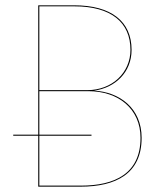

<svg xmlns="http://www.w3.org/2000/svg" viewBox="-20 -700 616 720"><path d="M332.7 -360.1C410.5 -370.4 473.4 -427.6 473.4 -513C473.4 -619.5 397.6 -680.1 258.1 -680.1H123.4V-195H29.6V-191.1H123.4V0H282.3C413.3 0 511.1 -47.5 511.1 -183.1C511.1 -294.7 427.9 -355.1 332.7 -360.1ZM259.3 -676.2C396.4 -676.2 469.2 -616.4 469.2 -512.9C469.2 -428.8 401.9 -361.9 306.5 -361.9H127.5V-676.2ZM283.3 -3.9H127.5V-191.1H323.1V-195H127.5V-358.1H311.5C423.7 -358.1 506.9 -292.2 506.9 -183.1C506.9 -48.5 409.8 -3.9 283.3 -3.9Z"/></svg>

Font: Fira Sans Four
Style: Regular
Weight: 100
Designer: Carrois Corporate & Edenspiekermann AG
Foundry: Carrois Corporate GbR & Edenspiekermann AG
Version: Version 4.203;PS 004.203;hotconv 1.0.88;makeotf.lib2.5.64775